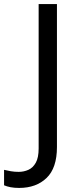

<svg xmlns="http://www.w3.org/2000/svg" viewBox="-98 -734 391 944"><path d="M-4 190Q-28 190 -46 186.5Q-64 183 -78 177V101Q-62 105 -44 108Q-26 111 -6 111Q19 111 41.5 101Q64 91 78 66Q92 41 92 -4V-714H182V-11Q182 92 131 141Q80 190 -4 190Z"/></svg>

Font: Noto Sans Osmanya
Style: Regular
Weight: 400
Designer: Monotype Design Team
Foundry: Monotype Imaging Inc.
Version: Version 2.001; ttfautohint (v1.8.4.7-5d5b)